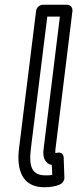

<svg xmlns="http://www.w3.org/2000/svg" viewBox="-20 -751 325 808"><path d="M110 -126 179 -681H232L163 -120C159 -88 171 -61 198 -57L200 -15C191 -13 183 -13 172 -13C117 -13 100 -45 110 -126ZM60 -126C49 -37 73 37 166 37C193 37 215 33 233 25C243 20 251 9 251 -2L248 -88C247 -108 231 -111 220 -108C217 -107 214 -107 213 -107C213 -108 212 -113 213 -120L285 -706C286 -717 278 -731 263 -731H160C149 -731 134 -721 132 -706Z"/></svg>

Font: Falling Sky
Style: CondOuObl
Weight: 400
Designer: Paul D. Hunt
Foundry: Adobe Systems Incorporated
Version: Version 1.02